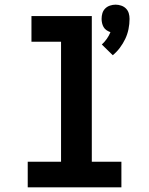

<svg xmlns="http://www.w3.org/2000/svg" viewBox="-20 -804 640 824"><path d="M464 -567 417 -613Q429 -624 438.5 -637.5Q448 -651 454 -666Q445 -669 437 -674.5Q429 -680 424.5 -688Q420 -696 418 -705Q416 -714 416 -723Q416 -736 419.5 -747.5Q423 -759 431.5 -767.5Q440 -776 452 -780Q464 -784 476 -784Q488 -784 500 -780Q512 -776 520.5 -767.5Q529 -759 532.5 -747.5Q536 -736 536 -723Q536 -701 531.5 -679Q527 -657 517.5 -637Q508 -617 494.5 -599Q481 -581 464 -567ZM99 0V-110H242V-625H115V-735H374V-110H501V0Z"/></svg>

Font: Iosevka Curly Slab XBdEx
Style: Regular
Weight: 800
Width: 7
Monospace: yes
Designer: Belleve Invis
Foundry: Belleve Invis
Version: Version 11.0.0; ttfautohint (v1.8.3)